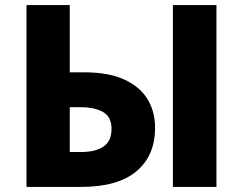

<svg xmlns="http://www.w3.org/2000/svg" viewBox="-20 -734 954 754"><path d="M84 0V-714H254V-450H310Q406 -450 467.5 -422Q529 -394 559 -345Q589 -296 589 -232Q589 -123 516 -61.5Q443 0 298 0ZM659 0V-714H830V0ZM298 -137Q355 -137 386.5 -158.5Q418 -180 418 -228Q418 -275 385 -294Q352 -313 296 -313H254V-137Z"/></svg>

Font: Noto Sans ExtraBold
Style: Regular
Weight: 800
Designer: Monotype Design Team
Foundry: Monotype Imaging Inc.
Version: Version 2.007